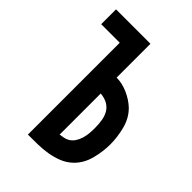

<svg xmlns="http://www.w3.org/2000/svg" viewBox="-210 -817 915 915"><g transform="rotate(45 247.5 -359.5)"><path d="M255 -719V-491Q293 -491 332 -473.5Q371 -456 398 -430Q433 -395 446 -344Q459 -293 459 -245Q459 -197 446 -146Q433 -95 398 -60Q373 -36 343 -24Q313 -12 280 -6.5Q247 -1 213.5 -0.5Q180 0 148 0V-619H23V-719ZM255 -384V-107Q267 -109 279 -111Q291 -113 302 -119Q318 -128 328 -143Q338 -158 343.5 -176Q349 -194 350.5 -212.5Q352 -231 352 -248Q352 -275 348 -298.5Q344 -322 333.5 -340Q323 -358 304 -369.5Q285 -381 255 -384Z"/></g></svg>

Font: Osterbar
Style: Regular
Weight: 500
Width: 3
Designer: Peter Wiegel, Basierend auf Erbar schmal-halbfette Grotesk v. Jacob Erbar
Foundry: Peter Wiegel
Version: Version 1.0